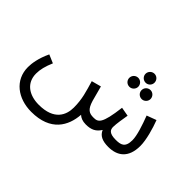

<svg xmlns="http://www.w3.org/2000/svg" viewBox="-173 -940 1470 1470"><g transform="rotate(45 562.5 -205.0)"><path d="M759 -545C786 -545 807 -567 807 -593C807 -620 786 -642 759 -642C732 -642 710 -620 710 -593C710 -567 732 -545 759 -545ZM693 -435C719 -435 741 -457 741 -483C741 -510 719 -532 693 -532C665 -532 644 -510 644 -483C644 -457 665 -435 693 -435ZM826 -435C852 -435 874 -457 874 -483C874 -510 852 -532 826 -532C798 -532 777 -510 777 -483C777 -457 798 -435 826 -435ZM297 232C507 232 574 104 583 -22C600 -6 625 5 661 5C720 5 754 -13 782 -57C800 -14 839 5 904 5C999 5 1073 -43 1073 -175C1073 -239 1045 -337 1020 -402L942 -373C971 -297 999 -213 999 -163C999 -82 959 -74 905 -74C834 -74 822 -101 822 -130C822 -164 834 -233 840 -269L767 -282C743 -86 715 -74 665 -74C619 -74 592 -87 570 -160C564 -181 558 -207 537 -283L459 -262C484 -176 505 -115 505 -22C505 58 466 153 300 153C193 153 116 99 116 -2C116 -45 127 -90 152 -148L84 -177C46 -97 37 -32 37 7C37 148 153 232 297 232Z"/></g></svg>

Font: Noto Sans Arabic SemCond
Style: Regular
Weight: 400
Width: 4
Designer: Monotype Design Team, Nadine Chahine, Nizar Qandah and Khaled Hosny
Foundry: Monotype Imaging Inc.
Version: Version 2.012